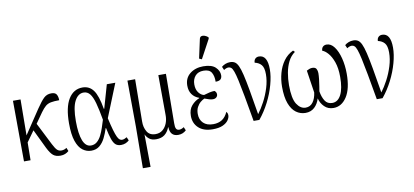

<svg xmlns="http://www.w3.org/2000/svg" viewBox="-88 -1119 3599 1670"><g transform="rotate(-10 1711.5 -284.5)"><path d="M46 0 43 -536H110L107 -219L248 -430Q289 -491 316 -516.5Q343 -542 382 -542Q417 -542 428.5 -522Q440 -502 440 -471Q394 -471 366 -465.5Q338 -460 318.5 -443.5Q299 -427 275 -394L211 -303L311 -105Q332 -64 347 -50.5Q362 -37 384 -37Q409 -37 430 -52L442 -22Q428 -9 409.5 -1.5Q391 6 368 6Q328 6 304.5 -13Q281 -32 256 -82L174 -252L106 -157L104 0Z M640 10Q598 10 563.5 -16Q529 -42 509 -100.5Q489 -159 489 -257Q489 -399 534 -472Q579 -545 658 -545Q718 -545 753.5 -497Q789 -449 809 -330H813L872 -536H947L829 -243Q844 -176 856 -135Q868 -94 878 -73Q888 -52 898 -44.5Q908 -37 920 -37Q930 -37 941 -41.5Q952 -46 962 -52L975 -22Q961 -9 943 -1.5Q925 6 903 6Q873 6 855 -10Q837 -26 824.5 -62.5Q812 -99 799 -162H796Q782 -118 762.5 -78.5Q743 -39 713.5 -14.5Q684 10 640 10ZM645 -35Q676 -35 698.5 -54.5Q721 -74 736.5 -105Q752 -136 763.5 -171Q775 -206 785 -238Q769 -330 753 -388Q737 -446 715 -473Q693 -500 660 -500Q611 -500 581 -443.5Q551 -387 551 -266Q551 -154 574.5 -94.5Q598 -35 645 -35Z M1054 238 1057 -131 1054 -536H1122L1118 -164Q1117 -112 1140 -73.5Q1163 -35 1215 -35Q1253 -35 1278.5 -56.5Q1304 -78 1317 -112Q1330 -146 1329 -186L1327 -536H1394L1390 -101Q1389 -67 1397 -52Q1405 -37 1424 -37Q1443 -37 1466 -52L1479 -22Q1464 -8 1446.5 -1Q1429 6 1408 6Q1337 6 1334 -75H1332Q1316 -34 1287.5 -12Q1259 10 1213 10Q1174 10 1152 -7.5Q1130 -25 1120 -48H1119L1122 238Z M1713 10Q1632 10 1588 -31Q1544 -72 1544 -137Q1544 -194 1574 -228Q1604 -262 1643 -277V-280Q1603 -294 1581 -325Q1559 -356 1559 -402Q1559 -469 1606.5 -506.5Q1654 -544 1724 -544Q1798 -544 1831.5 -512Q1865 -480 1865 -441Q1865 -418 1852.5 -405.5Q1840 -393 1808 -393Q1809 -443 1790.5 -474.5Q1772 -506 1720 -506Q1672 -506 1646.5 -476.5Q1621 -447 1621 -402Q1621 -356 1642 -329Q1663 -302 1689 -297Q1714 -305 1739.5 -310.5Q1765 -316 1784 -316Q1791 -311 1796 -303Q1801 -295 1801 -283Q1801 -268 1789.5 -257.5Q1778 -247 1759 -247Q1744 -247 1727 -252Q1710 -257 1686 -266Q1669 -259 1650.5 -243.5Q1632 -228 1619 -203.5Q1606 -179 1606 -144Q1606 -93 1637 -63Q1668 -33 1724 -33Q1770 -33 1802 -53.5Q1834 -74 1854 -119Q1858 -115 1862 -107Q1866 -99 1866 -86Q1866 -66 1850.5 -43.5Q1835 -21 1801.5 -5.5Q1768 10 1713 10ZM1724 -606 1701 -616 1737 -781Q1741 -801 1754.5 -805Q1768 -809 1784 -803Q1800 -797 1814 -785V-773Z M2074 0Q2051 -134 2034.5 -223.5Q2018 -313 2006 -367.5Q1994 -422 1984 -449.5Q1974 -477 1963.5 -486.5Q1953 -496 1940 -496Q1930 -496 1920 -492.5Q1910 -489 1898 -481L1885 -511Q1900 -524 1919.5 -531.5Q1939 -539 1961 -539Q1984 -539 2001 -529Q2018 -519 2031.5 -491Q2045 -463 2058 -409Q2071 -355 2086.5 -267.5Q2102 -180 2123 -51Q2153 -90 2182.5 -145.5Q2212 -201 2231 -262.5Q2250 -324 2250 -382Q2250 -440 2229 -464.5Q2208 -489 2171 -497Q2171 -519 2183.5 -531.5Q2196 -544 2216 -544Q2291 -544 2291 -418Q2291 -357 2270.5 -282.5Q2250 -208 2212.5 -134.5Q2175 -61 2125 0Z M2532 10Q2486 10 2449 -17Q2412 -44 2390.5 -101Q2369 -158 2369 -249Q2369 -311 2385 -369.5Q2401 -428 2434 -473.5Q2467 -519 2518 -543L2532 -529Q2494 -502 2472 -458Q2450 -414 2440.5 -360.5Q2431 -307 2431 -252Q2431 -134 2463 -84.5Q2495 -35 2541 -35Q2581 -35 2605 -67Q2629 -99 2636 -152Q2629 -198 2621 -250.5Q2613 -303 2606 -350Q2616 -356 2629.5 -361Q2643 -366 2655 -366Q2683 -366 2692 -349.5Q2701 -333 2701 -312Q2701 -290 2697.5 -258Q2694 -226 2689 -196.5Q2684 -167 2682 -154Q2690 -103 2711.5 -69Q2733 -35 2776 -35Q2826 -35 2854 -90Q2882 -145 2882 -247Q2882 -324 2863 -377.5Q2844 -431 2817 -461Q2790 -491 2768 -497Q2768 -519 2780.5 -531.5Q2793 -544 2814 -544Q2852 -544 2881 -505Q2910 -466 2926.5 -402Q2943 -338 2943 -264Q2943 -132 2897 -61Q2851 10 2779 10Q2731 10 2699.5 -21Q2668 -52 2657 -96Q2643 -49 2611.5 -19.5Q2580 10 2532 10Z M3162 0Q3139 -134 3122.5 -223.5Q3106 -313 3094 -367.5Q3082 -422 3072 -449.5Q3062 -477 3051.5 -486.5Q3041 -496 3028 -496Q3018 -496 3008 -492.5Q2998 -489 2986 -481L2973 -511Q2988 -524 3007.5 -531.5Q3027 -539 3049 -539Q3072 -539 3089 -529Q3106 -519 3119.5 -491Q3133 -463 3146 -409Q3159 -355 3174.5 -267.5Q3190 -180 3211 -51Q3241 -90 3270.5 -145.5Q3300 -201 3319 -262.5Q3338 -324 3338 -382Q3338 -440 3317 -464.5Q3296 -489 3259 -497Q3259 -519 3271.5 -531.5Q3284 -544 3304 -544Q3379 -544 3379 -418Q3379 -357 3358.5 -282.5Q3338 -208 3300.5 -134.5Q3263 -61 3213 0Z"/></g></svg>

Font: Noto Serif Condensed Light
Style: Regular
Weight: 300
Width: 3
Designer: Monotype Design Team
Foundry: Monotype Imaging Inc.
Version: Version 2.013